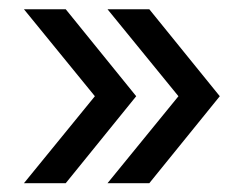

<svg xmlns="http://www.w3.org/2000/svg" viewBox="-20 -508 540 425"><path d="M125.5 -102.5H33L190 -295L33 -487.5H125.5L281.5 -295ZM310.5 -102.5H218L375 -295L218 -487.5H310.5L466.5 -295Z"/></svg>

Font: Overused Grotesk
Style: Regular
Weight: 450
Version: Version 0.004